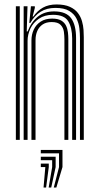

<svg xmlns="http://www.w3.org/2000/svg" viewBox="-20 -628 445 862"><path d="M339 0V-458Q339 -477.5 336.4 -500.6Q333.8 -523.8 323.4 -544.6Q313 -565.5 290.6 -579Q268.2 -592.5 228.8 -592.5Q189.8 -592.5 162.2 -575.1Q134.8 -557.8 116.2 -525H111.5L118.8 -600H136.2L136.5 -593L126.5 -553.8H129.8Q147.8 -579.8 173 -593.9Q198.2 -608 233.8 -608Q270.2 -608 293.5 -597.4Q316.8 -586.8 329.6 -569.8Q342.5 -552.8 348.1 -532.9Q353.8 -513 355 -494.1Q356.2 -475.2 356.2 -461V0ZM51.2 0V-600H68.8V0ZM121.2 0V-446.5Q121.2 -473 131.6 -495.2Q142 -517.5 162.8 -531Q183.5 -544.5 214.2 -544.5Q240 -544.5 254.8 -535.8Q269.5 -527 276.4 -512.9Q283.2 -498.8 285 -482.6Q286.8 -466.5 286.8 -451.8V0H269.2V-450.8Q269.2 -467.5 266.8 -485.6Q264.2 -503.8 252.1 -516.4Q240 -529 211.8 -529Q187.8 -529 171.6 -518.2Q155.5 -507.5 147.5 -489.2Q139.5 -471 139.5 -447.8V0ZM86.2 0V-600H103.5L100 -486.8H104.2Q119.5 -528.5 149.5 -552.9Q179.5 -577.2 224 -576.8Q277.5 -576.5 299.5 -546Q321.5 -515.5 321.5 -457V0H304V-455Q304 -504 286.2 -532.8Q268.5 -561.5 218 -561.5Q180.2 -561.5 154.8 -544Q129.2 -526.5 116.5 -499.8Q103.8 -473 103.8 -445V0ZM221.5 213.8 245 122V60.5H163.2V45H260.5V122L233 213.8ZM175.5 213.8 183.5 122H163.2V106.5H199V122L187 213.8ZM198.5 213.8 214.2 122V91.2H163.2V75.8H229.8V122L210 213.8Z"/></svg>

Font: Big Shoulders Inline Display Thin SemiBold
Style: Regular
Weight: 600
Version: Version 2.002